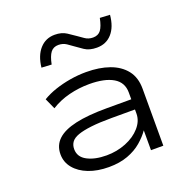

<svg xmlns="http://www.w3.org/2000/svg" viewBox="-132 -874 998 1010"><g transform="rotate(-20 366.5 -369.0)"><path d="M310 8Q246 8 197 -11Q148 -30 120 -64Q92 -98 92 -142Q92 -192 126 -224Q160 -256 229 -271.5Q298 -287 405 -287H557V-230H410Q342 -230 295.5 -224.5Q249 -219 221 -209Q193 -199 181 -182.5Q169 -166 169 -143Q169 -99 211.5 -76.5Q254 -54 319 -54Q377 -54 428 -74.5Q479 -95 510 -130.5Q541 -166 541 -207V-325Q541 -382 493.5 -410Q446 -438 360 -438Q302 -438 246.5 -424Q191 -410 145 -381L118 -441Q151 -461 191.5 -474.5Q232 -488 276.5 -495.5Q321 -503 366 -503Q440 -503 496 -483Q552 -463 584 -422.5Q616 -382 616 -319V0H547V-110V-111Q527 -82 494.5 -54Q462 -26 416 -9Q370 8 310 8ZM210 -602 154 -605Q161 -670 194 -707Q227 -744 278 -744Q317 -744 343.5 -726.5Q370 -709 387 -697Q399 -689 418.5 -675Q438 -661 464 -661Q493 -661 508 -681Q523 -701 532 -746L588 -743Q582 -677 549.5 -640.5Q517 -604 465 -604Q423 -604 396.5 -622Q370 -640 355 -651Q342 -661 322.5 -674Q303 -687 278 -687Q250 -687 234.5 -667Q219 -647 210 -602Z"/></g></svg>

Font: Nunito Sans 7pt Expanded Light
Style: Regular
Weight: 300
Width: 7
Designer: Vernon Adams
Foundry: Vernon Adams
Version: Version 3.101;gftools[0.9.27]